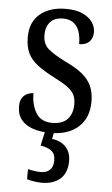

<svg xmlns="http://www.w3.org/2000/svg" viewBox="-55 -582 498 853"><g transform="rotate(5 194.0 -155.5)"><path d="M184 10Q138 10 104.5 -1.5Q71 -13 52.5 -36.5Q34 -60 34 -95Q34 -119 43 -133Q52 -147 66 -153Q80 -159 93 -159Q93 -107 115 -71Q137 -35 187 -35Q233 -35 255.5 -59.5Q278 -84 278 -126Q278 -151 269.5 -168Q261 -185 239.5 -201Q218 -217 180 -236Q133 -260 103.5 -282.5Q74 -305 60 -333.5Q46 -362 46 -405Q46 -473 89.5 -509Q133 -545 204 -545Q249 -545 278 -532Q307 -519 322 -498Q337 -477 337 -452Q337 -426 321.5 -410Q306 -394 276 -394Q276 -447 255.5 -474Q235 -501 196 -501Q157 -501 138 -479Q119 -457 119 -422Q119 -382 143 -360.5Q167 -339 223 -311Q268 -290 296.5 -267.5Q325 -245 339 -215.5Q353 -186 353 -144Q353 -72 308 -31Q263 10 184 10ZM164 234Q151 234 132.5 231.5Q114 229 98 224V179Q114 183 129 185Q144 187 155 187Q181 187 196 173Q211 159 211 130Q211 100 192.5 87Q174 74 145 70L162 -9H202L193 36Q219 39 237.5 50.5Q256 62 266.5 81Q277 100 277 127Q277 180 246.5 207Q216 234 164 234Z"/></g></svg>

Font: Noto Serif Condensed
Style: Regular
Weight: 400
Width: 3
Designer: Monotype Design Team
Foundry: Monotype Imaging Inc.
Version: Version 2.015